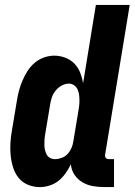

<svg xmlns="http://www.w3.org/2000/svg" viewBox="-20 -755 549 783"><path d="M143 8Q117 8 94 -1.5Q71 -11 56 -29.5Q41 -48 33.5 -72Q26 -96 23.5 -121Q21 -146 22.5 -172Q24 -198 29 -225L49 -345Q52 -365 57.5 -385.5Q63 -406 71.5 -426Q80 -446 92 -465Q104 -484 121 -498.5Q138 -513 159 -520.5Q180 -528 201 -528Q224 -528 245.5 -520Q267 -512 282.5 -496.5Q298 -481 306.5 -460Q315 -439 319 -416L371 -735H509L409 -126Q408 -122 408.5 -118Q409 -114 411.5 -111Q414 -108 417.5 -107Q421 -106 425 -106H445V8H406Q382 8 359 4Q336 0 316.5 -11.5Q297 -23 284 -42Q271 -61 269 -85Q260 -66 247.5 -48.5Q235 -31 219 -18Q203 -5 182.5 1.5Q162 8 143 8ZM204 -106Q217 -106 231 -111Q245 -116 255 -126.5Q265 -137 271 -150.5Q277 -164 279 -178L299 -298Q301 -310 302.5 -321.5Q304 -333 304 -345Q304 -357 302.5 -368.5Q301 -380 296.5 -390Q292 -400 282.5 -407Q273 -414 261 -414Q246 -414 231.5 -406Q217 -398 206.5 -385Q196 -372 191 -356.5Q186 -341 184 -326L164 -206Q162 -195 161.5 -184.5Q161 -174 161 -163.5Q161 -153 163.5 -143Q166 -133 170.5 -124.5Q175 -116 184 -111Q193 -106 204 -106Z"/></svg>

Font: Iosevka Term Curly Heavy
Style: Italic
Weight: 900
Italic angle: -9°
Designer: Belleve Invis
Foundry: Belleve Invis
Version: Version 32.3.0